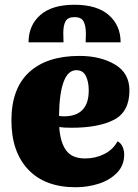

<svg xmlns="http://www.w3.org/2000/svg" viewBox="-20 -765 579 807"><path d="M502 -115Q502 -70 472 -39Q442 -8 395.5 7Q349 22 298 22Q169 22 98.5 -52.5Q28 -127 28 -259Q28 -393 102.5 -461.5Q177 -530 314 -530Q402 -530 463 -494Q524 -458 524 -385Q524 -295 459 -261.5Q394 -228 280 -228Q247 -228 229 -231Q233 -168 257.5 -133.5Q282 -99 338 -99Q381 -99 418 -117.5Q455 -136 474 -171Q488 -164 495 -148.5Q502 -133 502 -115ZM228 -278Q236 -276 252 -276Q353 -278 353 -385Q353 -421 341 -445.5Q329 -470 301 -470Q231 -470 228 -278ZM293 -745Q388 -745 437.5 -701.5Q487 -658 487 -587H340L341 -623Q341 -656 331.5 -674.5Q322 -693 293 -693Q265 -693 255.5 -675.5Q246 -658 246 -626L247 -587H100Q100 -658 149 -701.5Q198 -745 293 -745Z"/></svg>

Font: Sansita ExtraBold
Style: Regular
Weight: 800
Designer: Pablo Cosgaya
Foundry: Omnibus-Type
Version: Version 1.006